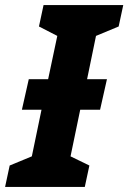

<svg xmlns="http://www.w3.org/2000/svg" viewBox="-56 -734 504 754"><path d="M-36 0H277L295 -84L221 -120L259 -303H337L364 -423H286L321 -593L410 -630L428 -714H115L97 -630L169 -593L133 -423H57L30 -303H107L69 -120L-18 -84Z"/></svg>

Font: Noto Sans Display SemiCondensed Extra
Style: Italic
Weight: 800
Width: 4
Italic angle: -12°
Designer: Monotype Design Team
Foundry: Monotype Imaging Inc.
Version: Version 1.900